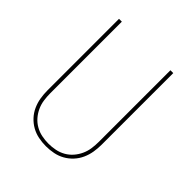

<svg xmlns="http://www.w3.org/2000/svg" viewBox="-203 -867 1006 1006"><g transform="rotate(45 300.0 -363.5)"><path d="M300 8Q272 8 244.5 2.5Q217 -3 193 -16.5Q169 -30 150 -50.5Q131 -71 119.5 -96.5Q108 -122 103.5 -149.5Q99 -177 99 -205V-735H120V-205Q120 -180 123.5 -155Q127 -130 137.5 -107Q148 -84 164.5 -65Q181 -46 203 -33.5Q225 -21 250 -16Q275 -11 300 -11Q325 -11 350 -16Q375 -21 397 -33.5Q419 -46 435.5 -65Q452 -84 462.5 -107Q473 -130 476.5 -155Q480 -180 480 -205V-735H501V-205Q501 -177 496.5 -149.5Q492 -122 480.5 -96.5Q469 -71 450 -50.5Q431 -30 407 -16.5Q383 -3 355.5 2.5Q328 8 300 8Z"/></g></svg>

Font: Iosevka SS04 Thin Extended
Style: Regular
Weight: 100
Width: 7
Monospace: yes
Designer: Belleve Invis
Foundry: Belleve Invis
Version: Version 19.0.0; ttfautohint (v1.8.4)